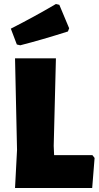

<svg xmlns="http://www.w3.org/2000/svg" viewBox="-20 -938 492 958"><path d="M259 -918 276 -914 325 -797 319 -781Q187 -739 81 -712L64 -716L34 -795Q152 -855 259 -918ZM441 -164 452 -150 440 0H55L65 -190L55 -647H259L248 -210L250 -164Z"/></svg>

Font: Alegreya Sans SC Black
Style: Regular
Weight: 900
Designer: Juan Pablo del Peral
Foundry: Huerta Tipografica
Version: Version 2.007